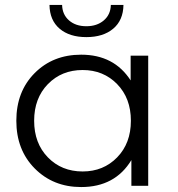

<svg xmlns="http://www.w3.org/2000/svg" viewBox="-20 -751 718 776"><path d="M180 -731H231Q232 -692 259 -668.5Q286 -645 329 -645Q372 -645 399.5 -668.5Q427 -692 428 -731H479Q478 -669 437.5 -635Q397 -601 329 -601Q261 -601 221 -635Q181 -669 180 -731ZM508 -526H579V0H511V-104Q445 5 308 5Q195 5 120.5 -70Q46 -145 46 -263Q46 -381 120 -455.5Q194 -530 308 -530Q441 -530 508 -426ZM314 -58Q398 -58 453.5 -115Q509 -172 509 -263Q509 -354 453.5 -411Q398 -468 314 -468Q229 -468 173.5 -411Q118 -354 118 -263Q118 -172 173.5 -115Q229 -58 314 -58Z"/></svg>

Font: Montserrat Alternates
Style: Regular
Weight: 400
Designer: Julieta Ulanovsky
Foundry: Julieta Ulanovsky
Version: Version 7.200;PS 007.200;hotconv 1.0.88;makeotf.lib2.5.64775